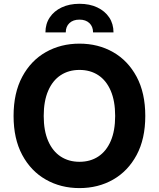

<svg xmlns="http://www.w3.org/2000/svg" viewBox="-20 -963 822 993"><path d="M391 9.8Q294.4 9.8 217.1 -34.2Q139.8 -78.1 95 -161.6Q50.2 -245 50.2 -363.3Q50.2 -482.3 95 -566Q139.8 -649.7 217.1 -693.5Q294.4 -737.3 391 -737.3Q487.8 -737.3 564.7 -693.5Q641.7 -649.7 686.6 -566Q731.4 -482.3 731.4 -363.3Q731.4 -244.7 686.6 -161.3Q641.7 -77.8 564.7 -34Q487.8 9.8 391 9.8ZM391 -126.2Q447 -126.2 488.4 -153.5Q529.9 -180.8 552.7 -233.7Q575.6 -286.6 575.6 -363.3Q575.6 -440.4 552.7 -493.6Q529.9 -546.8 488.4 -574.1Q447 -601.4 391 -601.4Q335.4 -601.4 293.8 -574.1Q252.2 -546.8 229.2 -493.6Q206.1 -440.4 206.1 -363.3Q206.1 -286.6 229.2 -233.7Q252.2 -180.8 293.8 -153.5Q335.4 -126.2 391 -126.2ZM215 -795.3Q215 -839.6 237.3 -872.8Q259.5 -906.1 299.1 -924.7Q338.8 -943.4 391 -943.4Q443.5 -943.4 483 -924.7Q522.6 -906.1 544.8 -872.8Q567 -839.6 567 -795.3H461.3Q461.3 -825.6 442.3 -843.6Q423.2 -861.5 391 -861.5Q358.2 -861.5 339.2 -843.6Q320.1 -825.6 320.1 -795.3Z"/></svg>

Font: Inter
Style: Regular
Weight: 400
Designer: Rasmus Andersson
Foundry: rsms
Version: Version 4.000;git-8c9346024